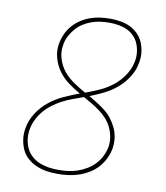

<svg xmlns="http://www.w3.org/2000/svg" viewBox="-84 -813 768 890"><g transform="rotate(10 300.0 -367.5)"><path d="M246 8Q219 8 194 4Q169 0 146 -10Q123 -20 104.5 -36.5Q86 -53 76 -75.5Q66 -98 62.5 -123.5Q59 -149 64 -175Q70 -212 91.5 -246Q113 -280 144.5 -305.5Q176 -331 211.5 -347Q247 -363 284 -377Q255 -393 228 -413Q201 -433 181.5 -459.5Q162 -486 152.5 -519.5Q143 -553 149 -588Q153 -611 163 -633.5Q173 -656 189.5 -675Q206 -694 227 -707.5Q248 -721 271 -729Q294 -737 317 -740Q340 -743 363 -743Q388 -743 412 -739Q436 -735 457 -725Q478 -715 494.5 -698.5Q511 -682 520 -661Q529 -640 532 -615.5Q535 -591 530 -566Q525 -532 505.5 -500Q486 -468 458 -443.5Q430 -419 397 -402.5Q364 -386 330 -373Q350 -361 370 -348.5Q390 -336 408.5 -321.5Q427 -307 441 -288.5Q455 -270 465 -249Q475 -228 478.5 -203.5Q482 -179 478 -153Q474 -129 462.5 -105Q451 -81 433.5 -61.5Q416 -42 392.5 -28Q369 -14 344.5 -6Q320 2 295 5Q270 8 246 8ZM307 -385Q341 -397 374 -412Q407 -427 435.5 -450Q464 -473 484 -504Q504 -535 510 -569Q514 -591 511.5 -612Q509 -633 501 -652Q493 -671 478.5 -685.5Q464 -700 445.5 -708.5Q427 -717 406 -720.5Q385 -724 363 -724Q343 -724 322 -721.5Q301 -719 280 -711.5Q259 -704 240 -692Q221 -680 206.5 -663Q192 -646 182 -626Q172 -606 169 -585Q163 -551 173.5 -518.5Q184 -486 204.5 -461.5Q225 -437 252 -419Q279 -401 307 -385ZM247 -11Q269 -11 291 -13.5Q313 -16 335.5 -23.5Q358 -31 379 -43.5Q400 -56 416.5 -73.5Q433 -91 443.5 -112.5Q454 -134 458 -156Q462 -181 457.5 -204.5Q453 -228 443 -248.5Q433 -269 417.5 -286Q402 -303 383.5 -316.5Q365 -330 345.5 -341.5Q326 -353 306 -364Q305 -364 303.5 -363.5Q302 -363 301 -362H300Q276 -353 252.5 -344.5Q229 -336 206.5 -324Q184 -312 163.5 -296.5Q143 -281 126.5 -261.5Q110 -242 99 -219Q88 -196 84 -173Q80 -149 83 -126.5Q86 -104 95 -84.5Q104 -65 120.5 -50Q137 -35 157.5 -26.5Q178 -18 200.5 -14.5Q223 -11 247 -11Z"/></g></svg>

Font: Iosevka Aile Thin
Style: Italic
Weight: 100
Italic angle: -9°
Designer: Belleve Invis
Foundry: Belleve Invis
Version: Version 31.1.0; ttfautohint (v1.8.4)